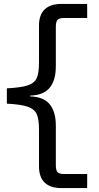

<svg xmlns="http://www.w3.org/2000/svg" viewBox="-20 -736 505 980"><path d="M425 -644H305Q282 -644 273.5 -634.5Q265 -625 265 -598V-398Q265 -326 233.5 -288Q202 -250 134 -248V-244Q202 -242 233.5 -204Q265 -166 265 -94V106Q265 133 273.5 142.5Q282 152 305 152H425V224H293Q237 224 208 196Q179 168 179 113V-75Q179 -128 167.5 -153.5Q156 -179 122.5 -191Q89 -203 15 -207V-285Q89 -289 122.5 -300.5Q156 -312 167.5 -337.5Q179 -363 179 -417V-605Q179 -660 208 -688Q237 -716 293 -716H425Z"/></svg>

Font: Rhodium Libre
Style: Regular
Weight: 400
Designer: James Puckett
Foundry: Dunwich Type Founders
Version: Version 1.001; ttfautohint (v1.3)